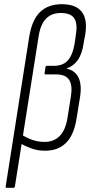

<svg xmlns="http://www.w3.org/2000/svg" viewBox="-20 -711 440 916"><path d="M11 185Q6 185 7 179L119 -533Q132 -616 171 -653.5Q210 -691 275 -691Q341 -691 369.5 -655.5Q398 -620 387 -548L379 -505Q372 -454 351 -424.5Q330 -395 299 -385V-383Q338 -375 354.5 -341Q371 -307 362 -249L345 -144Q333 -68 295.5 -30Q258 8 195 8Q160 8 130.5 -2.5Q101 -13 75 -28L81 -70Q107 -53 134.5 -43.5Q162 -34 193 -34Q237 -34 265 -62.5Q293 -91 302 -149L318 -249Q327 -302 310.5 -329Q294 -356 248 -356H198Q191 -356 193 -363L197 -391Q198 -397 204 -397H238Q279 -397 302.5 -421.5Q326 -446 336 -503L342 -545Q351 -599 334 -624Q317 -649 270 -649Q226 -649 199.5 -622Q173 -595 164 -536L51 179Q50 185 44 185Z"/></svg>

Font: Sofia Sans Condensed Light
Style: Italic
Weight: 300
Italic angle: -9°
Version: Version 4.100